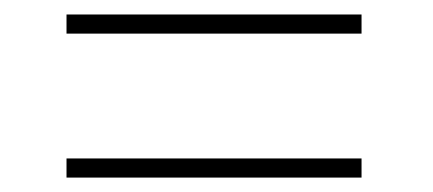

<svg xmlns="http://www.w3.org/2000/svg" viewBox="-20 -458 598 265"><path d="M479 -411.6H71.8V-438H479ZM479 -212.9H71.8V-239.3H479Z"/></svg>

Font: Roboto Thin
Style: Regular
Weight: 250
Designer: Google
Version: Version 2.134; 2016